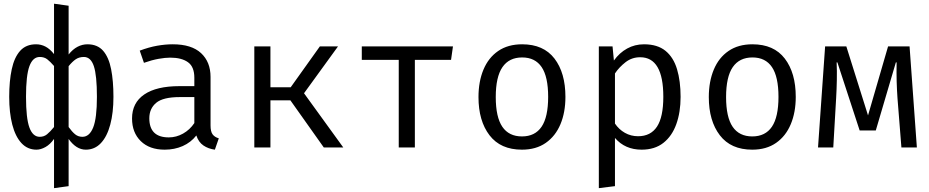

<svg xmlns="http://www.w3.org/2000/svg" viewBox="-20 -788 4963 1026"><path d="M268.7 -768.2 346.7 -757.4V-496.9Q369.2 -525.1 394.6 -538.2Q420 -551.3 447.2 -551.3Q501 -551.3 531.3 -516.4Q561.5 -481.5 573.8 -418.2Q586.2 -354.9 586.2 -270.8Q586.2 -185.6 569.2 -122.1Q552.3 -58.5 519.2 -23.3Q486.2 11.8 438.5 11.8Q387.2 11.8 346.7 -45.6V206.7L268.7 217.4V-45.6Q248.2 -16.4 223.1 -2.3Q197.9 11.8 174.9 11.8Q127.2 11.8 94.6 -23.3Q62.1 -58.5 45.6 -122.1Q29.2 -185.6 29.2 -270.8Q29.2 -354.9 42.8 -418.2Q56.4 -481.5 87.7 -516.4Q119 -551.3 172.8 -551.3Q199.5 -551.3 223.1 -539Q246.7 -526.7 268.7 -499ZM192.3 -483.6Q155.4 -483.6 137.2 -434.4Q119 -385.1 119 -270.8Q119 -155.9 137.2 -106.4Q155.4 -56.9 192.3 -56.9Q214.9 -56.9 231.3 -70.3Q247.7 -83.6 268.7 -109.2V-435.4Q248.2 -459 232.3 -471.3Q216.4 -483.6 192.3 -483.6ZM428.2 -483.6Q403.1 -483.6 384.9 -471.3Q366.7 -459 346.7 -434.4V-109.2Q365.1 -83.6 381.5 -70.3Q397.9 -56.9 420.5 -56.9Q457.9 -56.9 477.9 -106.7Q497.9 -156.4 497.9 -270.8Q497.9 -385.1 481.5 -434.4Q465.1 -483.6 428.2 -483.6Z M1105.1 -117.9Q1105.1 -85.1 1115.9 -70.3Q1126.7 -55.4 1149.2 -48.7L1128.2 11.8Q1093.3 7.2 1067.2 -10.5Q1041 -28.2 1029.2 -64.1Q1000 -26.7 956.2 -7.4Q912.3 11.8 860 11.8Q779 11.8 732.3 -33.8Q685.6 -79.5 685.6 -154.9Q685.6 -238.5 750.8 -283.1Q815.9 -327.7 939 -327.7H1018.5V-372.8Q1018.5 -431.3 984.4 -455.6Q950.3 -480 889.7 -480Q863.1 -480 827.2 -473.6Q791.3 -467.2 749.2 -452.3L726.7 -517.4Q775.9 -535.9 819.7 -543.6Q863.6 -551.3 903.1 -551.3Q1003.6 -551.3 1054.4 -504.1Q1105.1 -456.9 1105.1 -376.9ZM882.1 -53.8Q922.1 -53.8 958.2 -74.1Q994.4 -94.4 1018.5 -130.3V-269.2H940.5Q851.3 -269.2 814.6 -238.5Q777.9 -207.7 777.9 -155.9Q777.9 -53.8 882.1 -53.8Z M1339 0V-540H1425.1V-321.5H1533.3L1689.2 -540H1786.2L1604.6 -289.7L1814.4 0H1710.3L1531.8 -251.8H1425.1V0Z M2400.5 -540 2390.3 -468.2H2196.9V0H2110.8V-468.2H1913.3V-540Z M2770.3 -551.3Q2884.6 -551.3 2943.1 -474.9Q3001.5 -398.5 3001.5 -270.3Q3001.5 -187.7 2974.9 -124.1Q2948.2 -60.5 2896.4 -24.4Q2844.6 11.8 2769.2 11.8Q2654.9 11.8 2595.9 -65.1Q2536.9 -142.1 2536.9 -269.2Q2536.9 -352.3 2563.6 -416.2Q2590.3 -480 2642.3 -515.6Q2694.4 -551.3 2770.3 -551.3ZM2770.3 -481Q2700.5 -481 2664.9 -429.2Q2629.2 -377.4 2629.2 -269.2Q2629.2 -162.1 2664.4 -110.5Q2699.5 -59 2769.2 -59Q2839 -59 2874.1 -110.8Q2909.2 -162.6 2909.2 -270.3Q2909.2 -377.9 2874.4 -429.5Q2839.5 -481 2770.3 -481Z M3421.5 -551.3Q3493.3 -551.3 3536.2 -516.4Q3579 -481.5 3597.9 -418.2Q3616.9 -354.9 3616.9 -270.3Q3616.9 -188.7 3594.1 -124.9Q3571.3 -61 3525.1 -24.6Q3479 11.8 3408.7 11.8Q3320 11.8 3266.2 -50.8V206.7L3180 217.4V-540H3253.3L3260.5 -464.6Q3290.3 -506.2 3331.3 -528.7Q3372.3 -551.3 3421.5 -551.3ZM3401 -482.1Q3356.4 -482.1 3322.1 -455.1Q3287.7 -428.2 3266.2 -395.4V-127.7Q3287.2 -96.4 3319.2 -78.2Q3351.3 -60 3389.7 -60Q3456.9 -60 3490.8 -111.3Q3524.6 -162.6 3524.6 -270.8Q3524.6 -482.1 3401 -482.1Z M4001 -551.3Q4115.4 -551.3 4173.8 -474.9Q4232.3 -398.5 4232.3 -270.3Q4232.3 -187.7 4205.6 -124.1Q4179 -60.5 4127.2 -24.4Q4075.4 11.8 4000 11.8Q3885.6 11.8 3826.7 -65.1Q3767.7 -142.1 3767.7 -269.2Q3767.7 -352.3 3794.4 -416.2Q3821 -480 3873.1 -515.6Q3925.1 -551.3 4001 -551.3ZM4001 -481Q3931.3 -481 3895.6 -429.2Q3860 -377.4 3860 -269.2Q3860 -162.1 3895.1 -110.5Q3930.3 -59 4000 -59Q4069.7 -59 4104.9 -110.8Q4140 -162.6 4140 -270.3Q4140 -377.9 4105.1 -429.5Q4070.3 -481 4001 -481Z M4840.5 -540 4879.5 0H4796.9L4775.9 -264.1Q4772.8 -307.7 4771.5 -353.8Q4770.3 -400 4771.3 -454.4H4767.2L4660 -90.8H4573.8L4454.9 -454.4H4450.8Q4452.8 -410.3 4451.8 -359.5Q4450.8 -308.7 4448.2 -265.6L4432.8 0H4351.3L4389.2 -540H4502.6L4618.5 -171.3L4725.6 -540Z"/></svg>

Font: FiraCode Nerd Font
Style: Regular
Weight: 400
Designer: Carrois Corporate, Edenspiekermann AG, Nikita Prokopov
Foundry: Carrois Corporate, Edenspiekermann AG, Nikita Prokopov
Version: Version 6.002;Nerd Fonts 3.4.0